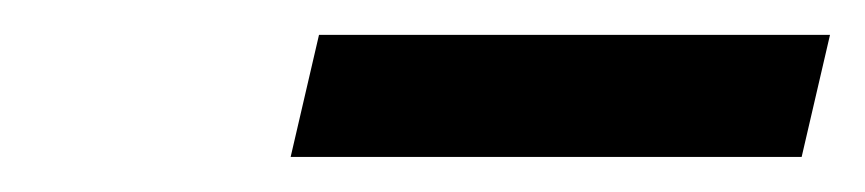

<svg xmlns="http://www.w3.org/2000/svg" viewBox="-20 -719 491 109"><path d="M435.1 -629.9H145L161.1 -699.2H451.2Z"/></svg>

Font: Perun
Style: Italic
Weight: 400
Italic angle: -12°
Foundry: Stefan Peev, Context Ltd
Version: Version 001.000